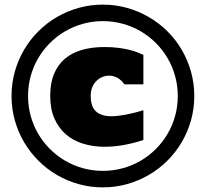

<svg xmlns="http://www.w3.org/2000/svg" viewBox="-20 -789 889 829"><path d="M29.8 -374.5Q29.8 -429.2 43.9 -479.5Q58.1 -529.8 83.7 -573.7Q109.4 -617.7 145.3 -653.6Q181.2 -689.5 225.1 -715.1Q269 -740.7 319.3 -754.9Q369.6 -769 424.3 -769Q478.5 -769 528.8 -754.9Q579.1 -740.7 623 -715.1Q667 -689.5 703.1 -653.6Q739.3 -617.7 764.9 -573.7Q790.5 -529.8 804.7 -479.5Q818.8 -429.2 818.8 -374.5Q818.8 -319.8 804.7 -269.5Q790.5 -219.2 764.9 -175.5Q739.3 -131.8 703.1 -95.7Q667 -59.6 623 -33.9Q579.1 -8.3 528.8 5.9Q478.5 20 424.3 20Q369.6 20 319.3 5.9Q269 -8.3 225.1 -33.9Q181.2 -59.6 145.3 -95.7Q109.4 -131.8 83.7 -175.5Q58.1 -219.2 43.9 -269.5Q29.8 -319.8 29.8 -374.5ZM101.1 -374.5Q101.1 -330.1 112.5 -288.6Q124 -247.1 145 -211.2Q166 -175.3 195.6 -145.8Q225.1 -116.2 261 -95.2Q296.9 -74.2 338.1 -62.7Q379.4 -51.3 424.3 -51.3Q468.8 -51.3 510.3 -62.7Q551.8 -74.2 587.6 -95.2Q623.5 -116.2 653.1 -145.8Q682.6 -175.3 703.6 -211.2Q724.6 -247.1 736.1 -288.3Q747.6 -329.6 747.6 -374.5Q747.6 -418.9 736.1 -460.4Q724.6 -502 703.6 -537.8Q682.6 -573.7 653.1 -603.3Q623.5 -632.8 587.6 -653.8Q551.8 -674.8 510.3 -686.3Q468.8 -697.8 424.3 -697.8Q379.9 -697.8 338.4 -686.3Q296.9 -674.8 261 -653.8Q225.1 -632.8 195.6 -603.3Q166 -573.7 145 -537.8Q124 -502 112.5 -460.4Q101.1 -418.9 101.1 -374.5ZM371.6 -375.5Q371.6 -328.6 394.5 -307.9Q417.5 -287.1 461.4 -287.1Q486.3 -287.1 522 -293.7Q557.6 -300.3 599.1 -313V-184.6Q556.2 -170.4 513.9 -162.8Q471.7 -155.3 432.1 -155.3Q382.3 -155.3 339.1 -168.5Q295.9 -181.6 264.4 -209Q232.9 -236.3 214.8 -277.6Q196.8 -318.8 196.8 -375.5Q196.8 -430.2 213.4 -470Q230 -509.8 260.3 -535.4Q290.5 -561 333.7 -573.5Q377 -585.9 429.7 -585.9Q461.9 -585.9 487.8 -582.8Q513.7 -579.6 534.7 -574.7Q555.7 -569.8 571.5 -563.7Q587.4 -557.6 599.1 -552.2V-424.8H517.1Q503.4 -444.3 486.3 -453.4Q469.2 -462.4 451.2 -462.4Q436 -462.4 421.9 -456.5Q407.7 -450.7 396.5 -439.7Q385.3 -428.7 378.4 -412.4Q371.6 -396 371.6 -375.5Z"/></svg>

Font: Holtwood One SC
Style: Regular
Weight: 400
Version: Version 1.000